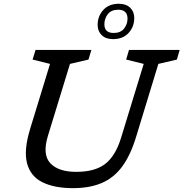

<svg xmlns="http://www.w3.org/2000/svg" viewBox="-20 -966 952 996"><path d="M228.5 -261Q199 -164.5 240.8 -119.5Q282.5 -74.5 375.5 -74.5Q472.5 -74.5 526 -116Q579.5 -157.5 608 -251L725.5 -634.5L634.5 -657L649 -707H912L897.5 -657L801.5 -634.5L686 -256Q657 -160.5 613.8 -102Q570.5 -43.5 508 -16.8Q445.5 10 358.5 10Q261.5 10 199.8 -20.8Q138 -51.5 120.2 -119.2Q102.5 -187 136.5 -298L239.5 -634.5L149 -657L164.5 -707H454L439 -657L343 -634.5ZM597 -946.5Q634 -946.5 655.2 -926Q676.5 -905.5 676.5 -872.5Q676.5 -827.5 647.2 -795.2Q618 -763 566 -763Q529 -763 507.8 -783.5Q486.5 -804 486.5 -837Q486.5 -882 515.8 -914.2Q545 -946.5 597 -946.5ZM570 -795Q606 -795 623.8 -818Q641.5 -841 641.5 -869Q641.5 -915.5 593 -915.5Q557 -915.5 539.2 -892.5Q521.5 -869.5 521.5 -840Q521.5 -795 570 -795Z"/></svg>

Font: Newsreader Caption
Style: Italic
Weight: 400
Italic angle: -17°
Designer: Hugues Gentile
Foundry: Production Type
Version: Version 1.001